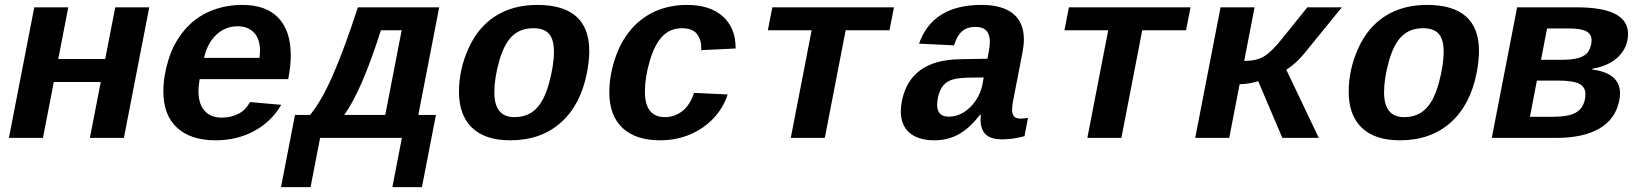

<svg xmlns="http://www.w3.org/2000/svg" viewBox="-20 -558 6641 777"><path d="M584 -528.3 481.4 0H343.8L387.7 -226.1H197.8L153.8 0H16.1L118.7 -528.3H256.3L215.8 -319.3H405.8L446.3 -528.3Z M852.5 9.8Q751.5 9.8 696.3 -41.3Q641.1 -92.3 641.1 -188Q641.1 -249.5 661.9 -316.7Q682.6 -383.8 725.6 -435.1Q768.6 -486.3 829.1 -512.2Q889.6 -538.1 960.9 -538.1Q1057.1 -538.1 1106.9 -485.4Q1156.7 -432.6 1156.7 -334.5Q1156.7 -291.5 1147 -241.7L1146.5 -237.8H788.1Q783.2 -213.4 783.2 -189.5Q783.2 -137.2 808.1 -109.6Q833 -82 877.4 -82Q915 -82 945.6 -97.9Q976.1 -113.8 991.2 -145L1118.2 -133.8Q1077.6 -64.9 1008.3 -27.6Q939 9.8 852.5 9.8ZM942.4 -451.7Q892.1 -451.7 855.7 -417.7Q819.3 -383.8 805.7 -323.7H1030.3L1032.2 -351.6Q1032.2 -401.4 1007.3 -426.5Q982.4 -451.7 942.4 -451.7Z M1605.5 -435.5H1521.5Q1443.4 -189.9 1373 -92.8H1539.1ZM1275.4 0 1236.8 199.2H1117.2L1173.8 -92.8H1234.9Q1281.2 -148.9 1328.1 -256.3Q1375 -363.8 1428.2 -528.3H1757.3L1672.9 -92.8H1744.1L1687.5 199.2H1567.9L1606.4 0Z M2044.9 9.8Q1943.4 9.8 1890.4 -41Q1837.4 -91.8 1837.4 -187Q1837.4 -276.9 1876.2 -362.8Q1915 -448.7 1985.8 -493.4Q2056.6 -538.1 2154.3 -538.1Q2364.7 -538.1 2364.7 -351.1Q2364.7 -314 2355.5 -264.6Q2330.1 -133.3 2249.5 -61.8Q2168.9 9.8 2044.9 9.8ZM2221.7 -349.1Q2221.7 -398.4 2201.7 -421.1Q2181.6 -443.8 2138.2 -443.8Q2085.9 -443.8 2052.7 -411.9Q2019.5 -379.9 2000 -310.1Q1980.5 -240.2 1980.5 -184.6Q1980.5 -84 2061.5 -84Q2114.7 -84 2148.4 -116.7Q2182.1 -149.4 2201.9 -221.4Q2221.7 -293.5 2221.7 -349.1Z M2651.9 9.8Q2552.2 9.8 2499 -40.5Q2445.8 -90.8 2445.8 -184.6Q2445.8 -249.5 2468.3 -318.6Q2490.7 -387.7 2532.5 -437.3Q2574.2 -486.8 2632.3 -512.5Q2690.4 -538.1 2760.3 -538.1Q2853 -538.1 2905 -491.7Q2957 -445.3 2957 -364.3V-361.8L2817.4 -355L2817.9 -364.3Q2817.9 -398.4 2800 -421.1Q2782.2 -443.8 2739.3 -443.8Q2692.4 -443.8 2660.6 -410.9Q2628.9 -377.9 2609.4 -311Q2589.8 -244.1 2589.8 -188Q2589.8 -84 2670.9 -84Q2710 -84 2741.5 -108.6Q2772.9 -133.3 2788.6 -182.1L2924.8 -175.8Q2907.7 -122.6 2868.2 -80.1Q2828.6 -37.6 2772.7 -13.9Q2716.8 9.8 2651.9 9.8Z M3105.5 -528.3H3597.7L3579.6 -435.5H3402.3L3317.9 0H3180.2L3264.6 -435.5H3087.4Z M3761.7 9.8Q3696.3 9.8 3660.9 -20.5Q3625.5 -50.8 3625.5 -108.4Q3625.5 -127.4 3629.9 -149.4Q3663.1 -315.9 3866.7 -318.4L3976.1 -320.3L3981 -347.2Q3985.8 -370.6 3985.8 -388.2Q3985.8 -449.2 3928.7 -449.2Q3894 -449.2 3873.5 -431.6Q3853 -414.1 3840.8 -374.5L3699.2 -381.3Q3754.4 -538.1 3951.7 -538.1Q4036.1 -538.1 4079.8 -502.7Q4123.5 -467.3 4123.5 -398.4Q4123.5 -376 4118.2 -347.7L4081.1 -156.2Q4075.7 -129.4 4075.7 -114.7Q4075.7 -96.7 4083.3 -87.4Q4090.8 -78.1 4109.4 -78.1Q4125 -78.1 4140.1 -81.1L4126 -6.8Q4113.3 -3.9 4103 -1.5Q4092.8 1 4082.8 2.4Q4072.8 3.9 4061.5 4.9Q4050.3 5.9 4035.6 5.9Q3989.3 5.9 3968.8 -14.4Q3948.2 -34.7 3948.2 -74.2L3949.2 -94.2H3946.3Q3904.3 -39.1 3859.9 -14.6Q3815.4 9.8 3761.7 9.8ZM3960.9 -244.6 3895.5 -243.7Q3844.2 -242.7 3819.8 -230Q3795.4 -217.3 3783.9 -189.7Q3772.5 -162.1 3772.5 -133.8Q3772.5 -85.9 3819.3 -85.9Q3867.2 -85.9 3906.2 -124.3Q3945.3 -162.6 3956.1 -217.8Z M4305.7 -528.3H4797.9L4779.8 -435.5H4602.5L4518.1 0H4380.4L4464.8 -435.5H4287.6Z M4919.4 -528.3H5057.1L5015.1 -311.5Q5064.9 -311.5 5095.2 -329.6Q5125.5 -347.7 5168 -400.9L5270.5 -528.3H5410.2L5258.8 -342.3Q5223.6 -299.3 5185.5 -275.9L5316.9 0H5169.4L5071.8 -229.5Q5032.2 -217.3 4996.6 -217.3L4954.6 0H4816.9Z M5645.5 9.8Q5543.9 9.8 5491 -41Q5438 -91.8 5438 -187Q5438 -276.9 5476.8 -362.8Q5515.6 -448.7 5586.4 -493.4Q5657.2 -538.1 5754.9 -538.1Q5965.3 -538.1 5965.3 -351.1Q5965.3 -314 5956.1 -264.6Q5930.7 -133.3 5850.1 -61.8Q5769.5 9.8 5645.5 9.8ZM5822.3 -349.1Q5822.3 -398.4 5802.2 -421.1Q5782.2 -443.8 5738.8 -443.8Q5686.5 -443.8 5653.3 -411.9Q5620.1 -379.9 5600.6 -310.1Q5581.1 -240.2 5581.1 -184.6Q5581.1 -84 5662.1 -84Q5715.3 -84 5749 -116.7Q5782.7 -149.4 5802.5 -221.4Q5822.3 -293.5 5822.3 -349.1Z M6361.8 -528.3Q6568.4 -528.3 6568.4 -420.9Q6568.4 -368.2 6531 -330.1Q6493.7 -292 6424.3 -279.8L6423.8 -276.4Q6536.1 -262.7 6536.1 -179.2Q6536.1 -167 6533.2 -152.3Q6518.1 -75.7 6452.4 -37.8Q6386.7 0 6279.8 0H6017.1L6119.6 -528.3ZM6171.4 -85.4H6262.7Q6314.5 -85.4 6342.5 -95.5Q6370.6 -105.5 6383.3 -127.7Q6396 -149.9 6396 -176.8Q6396 -207 6369.9 -219.5Q6343.8 -231.9 6285.6 -231.9H6199.7ZM6240.7 -442.9 6216.3 -315.9H6298.3Q6345.7 -315.9 6372.3 -324.7Q6398.9 -333.5 6409.9 -353.3Q6420.9 -373 6420.9 -395Q6420.9 -419.9 6399.4 -431.4Q6377.9 -442.9 6329.1 -442.9Z"/></svg>

Font: Liberation Mono
Style: Bold Italic
Weight: 700
Italic angle: -12°
Monospace: yes
Designer: Steve Matteson
Foundry: Ascender Corporation
Version: Version 2.1.5